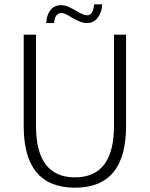

<svg xmlns="http://www.w3.org/2000/svg" viewBox="-20 -861 696 891"><path d="M90 -275V-700H147V-277Q147 -38 328 -38Q509 -38 509 -277V-700H565V-275Q565 10 328 10Q90 10 90 -275ZM263 -837Q280 -837 296.5 -830Q313 -823 335 -810Q338 -808 349 -802Q360 -796 368.5 -793Q377 -790 384 -790Q398 -790 406 -801.5Q414 -813 417 -841H454Q453 -805 434 -779.5Q415 -754 383 -754Q368 -754 353 -760Q338 -766 326 -772.5Q314 -779 311 -781Q280 -801 265 -801Q251 -801 241.5 -789Q232 -777 231 -754H195Q195 -788 213 -812.5Q231 -837 263 -837Z"/></svg>

Font: Sarabun ExtraLight
Style: Regular
Weight: 275
Designer: Suppakit Chalermlarp | Katatrad Co.,Ltd.
Foundry: Cadson Demak Co.,Ltd.
Version: Version 1.000; ttfautohint (v1.6)